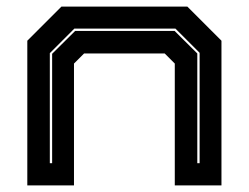

<svg xmlns="http://www.w3.org/2000/svg" viewBox="-20 -560 752 580"><path d="M62.5 0V-437L165.5 -540H546L649 -437V0H508V-368L477.5 -398.5H234L203.5 -368V0ZM130.5 -67H137.5V-397.5L207 -466.5H507.5L576 -398.5V-67H583V-400.5L510 -473.5H204.5L130.5 -399.5Z"/></svg>

Font: Tourney Expanded ExtraBold
Style: Regular
Weight: 800
Width: 7
Designer: Tyler Finck
Foundry: Etcetera Type Co
Version: Version 1.010; ttfautohint (v1.8.3)